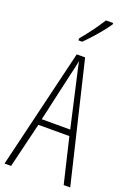

<svg xmlns="http://www.w3.org/2000/svg" viewBox="-176 -1013 744 1077"><g transform="rotate(20 196.0 -474.5)"><path d="M353 0 289 -269H104L39 0H0L171 -714H221L392 0ZM215 -596Q209 -622 204.5 -641.5Q200 -661 196 -683Q192 -661 187.5 -641.5Q183 -622 177 -597L111 -305H281ZM303 -941Q287 -917 264.5 -889.5Q242 -862 218 -835.5Q194 -809 175 -791H153V-803Q186 -843 211 -877Q236 -911 260 -949H303Z"/></g></svg>

Font: Noto Sans Gujarati ExtraCondensed ExtraLight
Style: Regular
Weight: 200
Width: 2
Designer: Jelle Bosma - Monotype Design Team, Universal Thirst
Foundry: Monotype Imaging Inc.
Version: Version 2.106; ttfautohint (v1.8.4.7-5d5b)